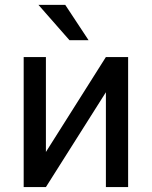

<svg xmlns="http://www.w3.org/2000/svg" viewBox="-20 -760 617 780"><path d="M76.2 0ZM410.2 -528.3H500.5V0H410.2V-385.3L166.5 0H76.2V-528.3H166.5V-142.6ZM339.8 -596.7H262.2L136.2 -740.2H245.1Z"/></svg>

Font: Roboto-o
Style: o-Regular
Weight: 400
Designer: Google
Version: Version 2.134; 2016; ttfautohint (v1.6)